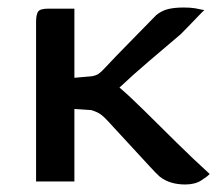

<svg xmlns="http://www.w3.org/2000/svg" viewBox="-20 -483 594 511"><path d="M473 8Q453 8 436 3Q419 -2 405 -13Q397 -20 378.5 -40Q360 -60 337.5 -84.5Q315 -109 295.5 -130Q276 -151 267 -161Q256 -173 247.5 -179Q239 -185 223 -190L178 -193V0H76V-425Q76 -443 81 -451.5Q86 -460 109 -460H178V-276L224 -280Q236 -282 243 -287Q250 -292 259 -302Q287 -332 325.5 -371Q364 -410 396 -443Q411 -455 428 -459Q445 -463 469 -463Q487 -463 499 -461Q511 -459 524 -456Q522 -455 510.5 -443Q499 -431 485 -416.5Q471 -402 461 -392Q421 -358 377.5 -321Q334 -284 298 -250Q324 -228 363.5 -189Q403 -150 448.5 -105Q494 -60 538 -20Q533 -14 516 -3Q499 8 473 8Z"/></svg>

Font: Genos Medium
Style: Regular
Weight: 500
Designer: Robert E. Leuschke
Foundry: Robert E. Leuschke
Version: Version 1.010; ttfautohint (v1.8.3)